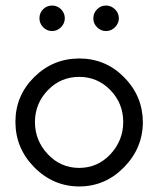

<svg xmlns="http://www.w3.org/2000/svg" viewBox="-20 -656 566 687"><path d="M105 -219.7Q105 -153.3 150.9 -104.5Q196.3 -55.7 262.7 -55.2Q329.1 -55.2 375 -104Q420.9 -153.3 420.9 -219.7Q420.9 -286.1 375 -333.5Q329.1 -380.9 263.2 -380.9Q197.3 -380.9 151.4 -333.5Q105.5 -286.1 105 -219.7ZM263.2 11.2Q169.9 10.7 102.5 -57.6Q35.2 -126 35.2 -219.7Q35.2 -313.5 102.1 -379.9Q168.9 -446.3 263.2 -446.8Q357.4 -446.8 423.8 -379.9Q490.2 -313 491.2 -219.7Q491.2 -126.5 423.8 -57.6Q356.4 11.2 263.2 11.2ZM314 -590.8Q314 -609.4 327.6 -623Q340.8 -636.2 359.4 -636.2Q377.9 -636.2 391.6 -622.6Q405.3 -608.9 405.3 -590.8Q405.3 -572.3 391.6 -558.6Q377.9 -544.9 359.4 -544.9Q340.8 -544.9 327.1 -558.6Q313.5 -572.3 314 -590.8ZM166.5 -544.9Q147.9 -544.9 134.3 -558.6Q121.1 -572.3 121.1 -590.8Q121.1 -609.4 134.3 -623Q147.9 -636.2 166.5 -636.2Q185.1 -636.2 198.7 -622.6Q211.9 -608.9 211.9 -590.8Q211.9 -572.3 198.2 -558.6Q184.6 -544.9 166.5 -544.9Z"/></svg>

Font: Arcon-Regular
Style: Regular
Weight: 400
Designer: M. Zarth
Foundry: martin zarth - visuelle & digitale kommunikation
Version: Version 1.131;PS 001.131;hotconv 1.0.70;makeotf.lib2.5.58329